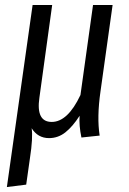

<svg xmlns="http://www.w3.org/2000/svg" viewBox="-20 -546 520 776"><path d="M386.2 -176.8Q371.1 -71.8 382.8 2L309.1 9.8Q298.8 -39.1 301.8 -78.1Q273.9 -34.7 244.4 -11.2Q214.8 12.2 178.2 12.2Q132.8 12.2 107.9 -27.8Q113.8 10.7 101.1 92.8L85.9 200.2L7.8 210L111.8 -525.9H190.9L139.2 -150.9Q125 -53.2 189 -53.2Q253.9 -53.2 305.2 -162.1L356 -525.9H435.1Z"/></svg>

Font: Fira Sans Compressed Book
Style: Italic
Weight: 350
Width: 3
Italic angle: -8°
Designer: Carrois Corporate & Edenspiekermann AG
Foundry: Carrois Corporate GbR & Edenspiekermann AG
Version: Version 4.203;PS 004.203;hotconv 1.0.88;makeotf.lib2.5.64775